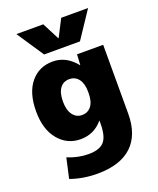

<svg xmlns="http://www.w3.org/2000/svg" viewBox="-177 -874 991 1208"><g transform="rotate(-20 318.0 -270.0)"><path d="M324 -655 383 -770H563L443 -590H203L83 -770H263L322 -655ZM388 -80H387Q329 -10 238 -10Q149 -10 91 -79.5Q33 -149 33 -270Q33 -393 89 -461.5Q145 -530 238 -530Q327 -530 392 -450H394L398 -520H573V-60Q573 83 494 156.5Q415 230 263 230Q167 230 83 200L113 66Q183 95 253 95Q326 95 357 60.5Q388 26 388 -60ZM213 -270Q213 -213 236.5 -181.5Q260 -150 298 -150Q337 -150 360 -179.5Q383 -209 383 -265V-275Q383 -330 360 -360Q337 -390 298 -390Q258 -390 235.5 -359.5Q213 -329 213 -270Z"/></g></svg>

Font: Mplus 1p Black
Style: Regular
Weight: 900
Version: Version 1.061